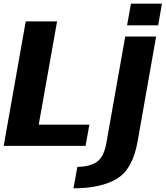

<svg xmlns="http://www.w3.org/2000/svg" viewBox="-31 -791 898 1041"><path d="M-11 0H433L453.5 -115H179L278.5 -675H108.5ZM367.5 230Q516 230 602.5 178.2Q689 126.5 715 -24L815.5 -593H648L546 -17.5Q532.5 61.5 493 87.5Q453.5 113.5 388.5 113.5ZM679 -771 658 -653.5H826.5L847 -771Z"/></svg>

Font: Anybody
Style: Bold Italic
Weight: 700
Italic angle: -10°
Designer: Tyler Finck
Foundry: Etcetera Type Company
Version: Version 1.113;gftools[0.9.25]